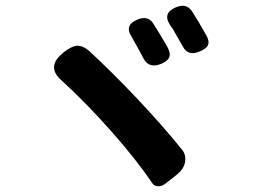

<svg xmlns="http://www.w3.org/2000/svg" viewBox="-20 -736 872 663"><path d="M506 -103Q451 -185 364 -283Q278 -380 194 -457Q136 -506 201 -556Q226 -576 245 -578Q266 -579 288 -560Q365 -489 455 -394Q549 -294 611 -216Q623 -199 619 -176Q614 -152 593 -135L582 -126L550 -101Q538 -92 525 -93Q512 -94 506 -103ZM476 -533Q465 -555 453 -576Q449 -583 441 -597Q436 -606 434 -610Q408 -650 456 -669Q491 -683 509 -655Q522 -635 550 -588Q556 -577 559 -572Q570 -551 564 -537.5Q558 -524 535 -515Q495 -499 476 -533ZM611 -576Q606 -585 595 -604Q590 -613 587 -618Q579 -634 567 -650Q540 -691 588 -711Q624 -726 643 -697Q665 -663 693 -613Q704 -593 698 -580Q692 -567 669 -558Q629 -541 611 -576Z"/></svg>

Font: GenSenRounded JP B
Style: Regular
Weight: 700
Version: Version 1.501;PS 1;hotconv 16.6.51;makeotf.lib2.5.65220